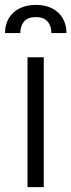

<svg xmlns="http://www.w3.org/2000/svg" viewBox="-40 -764 291 784"><path d="M72.3 -530.3H138.7V0H72.3ZM106.4 -744.1Q145 -744.1 173.1 -729.7Q201.2 -715.3 216.3 -689.2Q231.4 -663.1 231.4 -628.9H169.9Q169.9 -658.2 154.1 -676.3Q138.2 -694.3 106.4 -694.3Q73.7 -694.3 58.3 -676.3Q43 -658.2 43 -628.9H-19.5Q-19.5 -663.1 -4.2 -689.2Q11.2 -715.3 39.8 -729.7Q68.4 -744.1 106.4 -744.1Z"/></svg>

Font: Pretendard GOV Light
Style: Regular
Weight: 300
Designer: Base glyphs from Inter by Rasmus Andersson; Hangeul glyphs from Noto Sans CJK(Source Han Sans) by Jang Soo-young and Kan
Foundry: Kil Hyung-jin
Version: Version 1.309